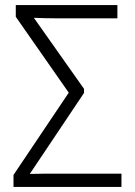

<svg xmlns="http://www.w3.org/2000/svg" viewBox="-20 -734 530 754"><path d="M33 0H457V-52H208C168 -52 132 -52 97 -51L310 -369V-385L113 -664C141 -663 172 -662 201 -662H441V-714H42V-668L250 -370L33 -47Z"/></svg>

Font: Noto Sans SemiCondensed Light
Style: Regular
Weight: 300
Width: 4
Designer: Monotype Design Team
Foundry: Monotype Imaging Inc.
Version: Version 2.013